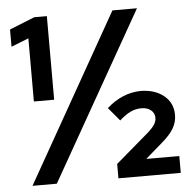

<svg xmlns="http://www.w3.org/2000/svg" viewBox="-51 -751 795 801"><g transform="rotate(-5 346.5 -350.0)"><path d="M89.4 -350V-614.5L16.4 -585.7V-657.8L121.3 -700H174.3V-350ZM53 0 448.9 -700H551.7L154.8 0ZM412.8 0V-60.2L553.8 -180.9Q571.3 -196.7 580 -210.2Q588.6 -223.7 588.6 -238Q588.6 -257.8 573.3 -270.3Q557.9 -282.8 533.8 -282.8Q509.5 -282.8 488.2 -272.8Q466.9 -262.8 441.4 -239.8L394.5 -295.6Q459.2 -353.6 536.9 -355Q596.4 -354.3 633.7 -323.9Q671.1 -293.4 671.1 -243.4Q671.1 -213.1 655.7 -186.9Q640.4 -160.7 606.1 -131.6L535.6 -70.5H673.9V0Z"/></g></svg>

Font: Red Hat Display VF
Style: Regular
Weight: 300
Designer: Pentagram, MCKL
Foundry: Pentagram, MCKL
Version: Version 1.023